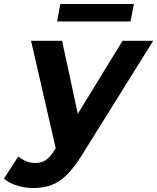

<svg xmlns="http://www.w3.org/2000/svg" viewBox="-110 -743 790 965"><path d="M56 202Q15 202 -26 189Q-67 176 -90 155L-18 43Q-1 58 20.5 67Q42 76 68 76Q99 76 121 61Q143 46 165 10L170 2L46 -538H202L281 -171L506 -538H660L302 36Q262 100 225.5 136Q189 172 148.5 187Q108 202 56 202ZM177 -635 193 -723H563L546 -635Z"/></svg>

Font: Montserrat
Style: Bold Italic
Weight: 700
Italic angle: -11.3°
Designer: Julieta Ulanovsky
Foundry: Julieta Ulanovsky
Version: Version 9.000; ttfautohint (v1.8.4.7-5d5b)